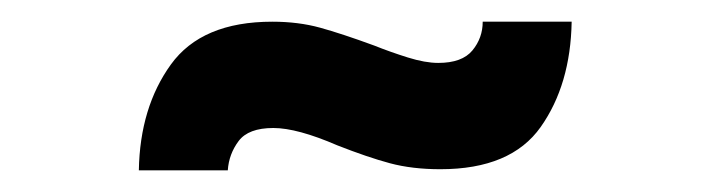

<svg xmlns="http://www.w3.org/2000/svg" viewBox="-20 -467 655 177"><path d="M231 -447Q255 -447 275 -441.5Q295 -436 325 -425Q340 -419 356 -414Q372 -409 384 -409Q406 -409 415.5 -420.5Q425 -432 425 -447H507Q506 -389 478.5 -350Q451 -311 386 -311Q360 -311 339.5 -316.5Q319 -322 291 -333Q254 -349 232 -349Q209 -349 200 -337Q191 -325 190 -310H108Q109 -368 137.5 -407.5Q166 -447 231 -447Z"/></svg>

Font: Be Vietnam ExtraBold
Style: Regular
Weight: 800
Designer: Gabriel Lam
Foundry: TypeRant
Version: Version 4.000